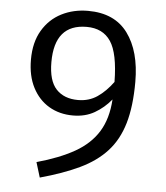

<svg xmlns="http://www.w3.org/2000/svg" viewBox="-53 -763 720 832"><g transform="rotate(5 307.5 -347.0)"><path d="M296.9 -716.4Q412.3 -716.4 469.7 -638.5Q527.2 -560.5 527.2 -427.7Q527.2 -320.5 505.4 -246.7Q483.6 -172.8 437.9 -123.1Q392.3 -73.3 321 -39.5Q249.7 -5.6 150.8 21.5L130.8 -44.1Q228.7 -71.3 294.6 -108.7Q360.5 -146.2 395.4 -202.8Q430.3 -259.5 435.4 -343.1Q404.6 -305.6 364.1 -282.3Q323.6 -259 270.3 -259Q211.3 -259 165.9 -285.9Q120.5 -312.8 94.4 -363.3Q68.2 -413.8 68.2 -484.6Q68.2 -560 99 -611.8Q129.7 -663.6 181.5 -690Q233.3 -716.4 296.9 -716.4ZM157.4 -481.5Q157.4 -400.5 191.5 -364.1Q225.6 -327.7 286.2 -327.7Q333.8 -327.7 370 -352.3Q406.2 -376.9 437.4 -419.5Q435.9 -544.1 401.5 -595.4Q367.2 -646.7 296.9 -646.7Q157.4 -646.7 157.4 -481.5Z"/></g></svg>

Font: FiraCode Nerd Font
Style: Regular
Weight: 400
Designer: Carrois Corporate, Edenspiekermann AG, Nikita Prokopov
Foundry: Carrois Corporate, Edenspiekermann AG, Nikita Prokopov
Version: Version 6.002;Nerd Fonts 3.4.0